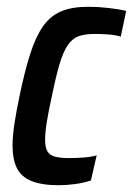

<svg xmlns="http://www.w3.org/2000/svg" viewBox="-20 -538 392 566"><path d="M153 8Q103 8 72.5 -4.5Q42 -17 29.5 -43Q17 -69 17 -109Q17 -136 22.5 -173Q28 -210 38 -257Q53 -329 69 -379Q85 -429 106.5 -460Q128 -491 160 -504.5Q192 -518 240 -518Q270 -518 300 -514.5Q330 -511 352 -506L336 -430Q320 -435 299 -436.5Q278 -438 260 -438Q231 -438 212.5 -431.5Q194 -425 180.5 -406Q167 -387 156 -350.5Q145 -314 133 -255Q123 -210 118 -178.5Q113 -147 113 -126Q113 -103 120 -91.5Q127 -80 143 -76Q159 -72 183 -72Q203 -72 225 -73.5Q247 -75 265 -80L248 -6Q227 1 202 4.5Q177 8 153 8Z"/></svg>

Font: Saira Condensed Medium
Style: Italic
Weight: 500
Width: 3
Italic angle: -12°
Designer: Hector Gatti with collaboration of the Omnibus-Type team
Foundry: Omnibus-Type
Version: Version 1.101